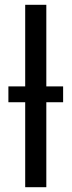

<svg xmlns="http://www.w3.org/2000/svg" viewBox="-20 -780 298 800"><path d="M85 0V-354H15V-420H85V-760H173V-420H243V-354H173V0Z"/></svg>

Font: Noto Sans Living
Style: Regular
Weight: 400
Designer: Monotype Design Team
Foundry: Monotype Imaging Inc.
Version: Version 2.013; ttfautohint (v1.8.4.7-5d5b)